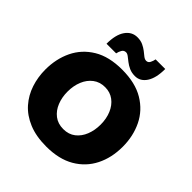

<svg xmlns="http://www.w3.org/2000/svg" viewBox="-254 -1133 1319 1319"><g transform="rotate(45 406.0 -473.0)"><path d="M409.5 14.5Q309.5 14.5 237.8 -15.5Q166 -45.5 120.2 -97.2Q74.5 -149 52.5 -215.8Q30.5 -282.5 30.5 -355.5Q30.5 -459.5 71.2 -544Q112 -628.5 194.8 -678.5Q277.5 -728.5 404.5 -728.5Q533 -728.5 616.5 -678.2Q700 -628 741 -543.5Q782 -459 782 -356.5Q782 -249.5 739.8 -165.8Q697.5 -82 614.8 -33.8Q532 14.5 409.5 14.5ZM407 -153Q459 -153 494.8 -181Q530.5 -209 548.8 -255.2Q567 -301.5 567 -356.5Q567 -414 547.5 -460.2Q528 -506.5 492 -533.5Q456 -560.5 407 -560.5Q356 -560.5 319.8 -533Q283.5 -505.5 264.5 -459.2Q245.5 -413 245.5 -356.5Q245.5 -301 264 -254.8Q282.5 -208.5 318.5 -180.8Q354.5 -153 407 -153ZM497.5 -758.5Q465.5 -758.5 441.2 -769.5Q417 -780.5 398.5 -795Q380 -809.5 365.8 -820.5Q351.5 -831.5 339.5 -831.5Q319 -831.5 309.2 -814Q299.5 -796.5 296 -778H202.5Q202.5 -866 235.2 -913Q268 -960 322 -960Q353.5 -960 376.8 -949Q400 -938 418 -924Q435.5 -909.5 450 -898.5Q464.5 -887.5 478 -887.5Q496.5 -887.5 505.2 -905Q514 -922.5 517 -940.5H610.5Q610.5 -853 579.5 -805.8Q548.5 -758.5 497.5 -758.5Z"/></g></svg>

Font: Heraclito ExtraBold
Style: Regular
Weight: 800
Designer: Kostas Bartsokas (font) & Cristiano Sobral (main changes)
Foundry: Kostas Bartsokas (font) & Cristiano Sobral (main changes)
Version: Version 1.00;July 8, 2020;FontCreator 13.0.0.2655 64-bit